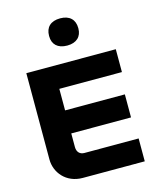

<svg xmlns="http://www.w3.org/2000/svg" viewBox="-133 -1019 916 1111"><g transform="rotate(-15 324.5 -463.0)"><path d="M64 -670V-153C64 -75 123 0 223 0H594V-137H269C242 -137 225 -155 225 -184V-266H583V-404H225V-533H600V-670ZM247 -842C247 -794 277 -763 335 -763C391 -763 422 -794 422 -842V-845C422 -895 391 -926 335 -926C277 -926 247 -895 247 -845Z"/></g></svg>

Font: LT Wave Alt Black
Style: Regular
Weight: 900
Designer: Daniel Lyons
Version: Version 2.5 (Glyphs App)